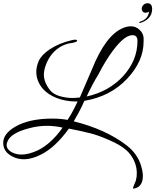

<svg xmlns="http://www.w3.org/2000/svg" viewBox="-25 -870 963 1190"><path d="M889 -850C861 -850 844 -818 859 -799C868 -788 886 -789 899 -798C895 -767 877 -746 844 -736C835 -733 837 -724 845 -728C884 -740 918 -767 918 -814C918 -838 908 -850 889 -850ZM865 -612C865 -629 870 -658 839 -686C810 -714 771 -710 739 -697C666 -668 601 -581 544 -438L470 -266C437 -262 399 -259 346 -274C320 -281 299 -294 284 -312C239 -372 244 -412 253 -449C270 -506 300 -548 343 -576C367 -591 393 -601 422 -604C439 -607 456 -612 453 -619C450 -626 437 -625 420 -621C311 -596 236 -540 215 -492C205 -468 200 -446 200 -425C200 -386 214 -350 242 -318C285 -271 361 -241 445 -241H456C445 -220 429 -180 394 -127C366 -132 335 -135 300 -135C203 -135 127 -118 70 -85C20 -56 -5 -23 -5 15C-5 53 14 81 52 100C96 123 152 126 225 90C286 61 345 6 402 -73C457 -62 501 -53 534 -44C567 -36 606 -22 651 -2C696 17 732 38 757 60C832 127 832 222 811 264C790 311 800 301 826 292C857 277 873 231 849 156C834 107 804 65 760 31C673 -36 564 -85 432 -118C457 -161 474 -192 482 -210L498 -245C605 -263 693 -308 762 -381C831 -454 865 -531 865 -612ZM827 -616C827 -535 797 -463 738 -398C679 -334 603 -292 512 -272C539 -329 563 -374 584 -407C615 -468 646 -518 677 -559C724 -621 763 -652 796 -652C817 -652 827 -640 827 -616ZM363 -79C316 -12 264 35 209 62C172 79 138 88 107 88C62 88 16 64 16 29C16 23 17 17 20 10C33 -27 78 -55 155 -75C228 -95 298 -94 363 -79Z"/></svg>

Font: VL Great Vibes
Style: Regular
Weight: 400
Designer: Robert E. Leuschke
Foundry: Robert E. Leuschke
Version: Version 1.001